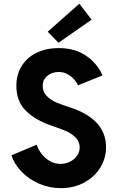

<svg xmlns="http://www.w3.org/2000/svg" viewBox="-20 -980 614 1008"><path d="M40 -164.6 172.4 -220.2Q181.2 -194.8 198.7 -171.9Q216.3 -148.9 241.7 -134.3Q267.1 -119.6 297.4 -119.6Q324.2 -119.6 347.4 -131.1Q370.6 -142.6 384.5 -162.4Q398.4 -182.1 398.4 -206.1Q398.4 -235.8 378.2 -256.6Q357.9 -277.3 331.1 -289.8Q304.2 -302.2 265.6 -314.9L250.5 -320.3Q166 -349.1 116 -398.4Q65.9 -447.8 65.9 -529.3Q65.9 -588.9 94 -633.8Q122.1 -678.7 172.4 -703.1Q222.7 -727.5 287.6 -727.5Q373 -727.5 432.1 -687.3Q491.2 -647 518.1 -584L389.6 -532.2Q383.3 -546.9 369.6 -562.7Q356 -578.6 335 -590.3Q314 -602.1 288.6 -602.1Q267.1 -602.1 247.8 -593.8Q228.5 -585.4 216.3 -568.8Q204.1 -552.2 204.1 -528.8Q204.1 -496.6 227.1 -474.6Q250 -452.6 276.4 -441.7Q302.7 -430.7 343.8 -417.5Q536.6 -355.5 536.6 -208Q536.6 -147.9 505.6 -98.6Q474.6 -49.3 420.4 -20.8Q366.2 7.8 299.8 7.8Q239.3 7.8 185.3 -15.6Q131.3 -39.1 93.3 -78.6Q55.2 -118.2 40 -164.6ZM230.5 -813.5 396.5 -960.4 460.9 -877 287.1 -755.4Z"/></svg>

Font: Reddit Sans
Style: Bold
Weight: 700
Designer: Stephen Hutchings
Foundry: Reddit
Version: Version 1.013